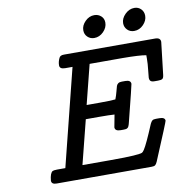

<svg xmlns="http://www.w3.org/2000/svg" viewBox="-93 -968 1027 1057"><g transform="rotate(-10 420.5 -439.0)"><path d="M109.9 -21Q113.8 -63 128.9 -71.8Q133.8 -74.7 153.8 -75.2H200.2L335.9 -617.2H294.9Q264.2 -617.2 264.2 -638.2Q264.2 -658.2 273.9 -678.2Q279.8 -692.4 301.8 -691.9H811Q840.8 -691.9 840.8 -668L819.8 -487.8Q817.9 -469.7 810.5 -465.3Q803.2 -460.9 787.1 -460.9H768.1Q751 -460.9 744.9 -467Q738.8 -473.1 738.8 -485.8Q738.8 -492.7 742.9 -527.3Q747.1 -562 747.1 -590.8V-609.9Q710.9 -616.7 616.2 -617.2H432.1L431.2 -616.2L376 -397H445.8Q506.8 -397 537.1 -399.9Q544.9 -419.9 550.5 -441.9Q556.2 -463.9 558.6 -471.4Q561 -479 568.1 -484.6Q575.2 -490.2 588.9 -490.2H608.9Q638.7 -490.2 639.2 -469.2Q639.2 -463.4 589.8 -268.1Q588.9 -265.1 587.4 -258.5Q585.9 -252 585 -250Q584 -248 582.5 -243.4Q581.1 -238.8 579.6 -237.3Q578.1 -235.8 575.7 -233.4Q573.2 -231 570.1 -230Q566.9 -229 562.5 -228.5Q558.1 -228 551.8 -228H536.1Q505.4 -228 504.9 -249Q504.9 -250 518.1 -318.8Q490.2 -320.8 433.1 -320.8H357.9L295.9 -75.2H452.1Q542 -75.2 581.5 -78.1Q621.1 -81.1 628.7 -84.5Q636.2 -87.9 643.1 -99.1Q661.1 -126 706.1 -233.9Q711.9 -246.1 718 -251Q724.1 -255.9 738.8 -255.9H757.8Q788.6 -255.9 789.1 -236.8Q789.1 -231 701.2 -22Q695.3 -8.8 689.2 -4.4Q683.1 0 668.9 0H138.2Q109.9 0 109.9 -21ZM429.2 -805.2Q429.2 -832 451.7 -854.5Q474.1 -877 502.9 -877Q524.9 -877 540.5 -863Q556.2 -849.1 556.2 -826.2Q556.2 -798.3 533.7 -775.6Q511.2 -752.9 481.9 -752.9Q460 -752.9 444.6 -767.6Q429.2 -782.2 429.2 -805.2ZM651.9 -805.2Q651.9 -832 675 -855Q698.2 -877.9 727.1 -877.9Q749 -877.9 763.9 -863Q778.8 -848.1 778.8 -825.2Q778.8 -798.3 756.8 -775.6Q734.9 -752.9 705.1 -752.9Q682.1 -752.9 667 -768.1Q651.9 -783.2 651.9 -805.2Z"/></g></svg>

Font: CMU Concrete
Style: BoldItalic
Weight: 700
Italic angle: -14.04°
Version: Version 0.7.0